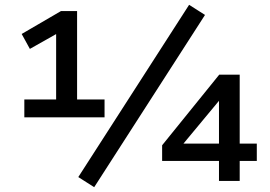

<svg xmlns="http://www.w3.org/2000/svg" viewBox="-20 -751 1119 797"><path d="M81 -264V-338H213V-629L251 -631L104 -548L70 -610L233 -705H300V-338H414V-264ZM371 26 305 -16 765 -731 831 -689ZM889 0V-83H653V-148L890 -441H975V-155H1046V-83H975V0ZM889 -155V-353H906L720 -129L717 -155Z"/></svg>

Font: Nunito Sans 10pt SemiExpanded SemiBold
Style: Regular
Weight: 600
Width: 6
Designer: Vernon Adams
Foundry: Vernon Adams
Version: Version 3.101;gftools[0.9.27]